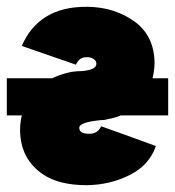

<svg xmlns="http://www.w3.org/2000/svg" viewBox="-34 -532 514 564"><path d="M30 -397Q90 -376 122.5 -365Q155 -354 169 -349Q183 -344 186 -343Q189 -342 189 -342Q194 -353 202 -359Q210 -364 221 -364Q234 -364 242 -358Q250 -352 249 -343Q247 -326 204 -323Q193 -323 186.5 -322Q180 -321 177 -321Q151 -316 129 -306.5Q107 -297 89 -283Q25 -231 25 -149Q26 -65 92 -20Q139 12 221 12Q290 11 347 -18Q404 -46 424 -103Q364 -125 330.5 -137Q297 -149 283 -154Q269 -159 266 -160Q263 -161 263 -161Q253 -139 229 -139Q212 -139 205 -144Q198 -149 199 -158Q201 -173 261 -179Q267 -179 271.5 -179.5Q276 -180 278 -181Q313 -187 339.5 -201.5Q366 -216 383 -239Q401 -261 410 -288Q419 -315 420 -345Q420 -426 361 -469Q302 -511 224 -512Q149 -513 100 -482Q54 -453 30 -397ZM-14 -193H460V-302H-14Z"/></svg>

Font: Unageo
Style: Black
Weight: 900
Designer: Richard Sepsi
Foundry: Richard Sepsi
Version: Version 2.000